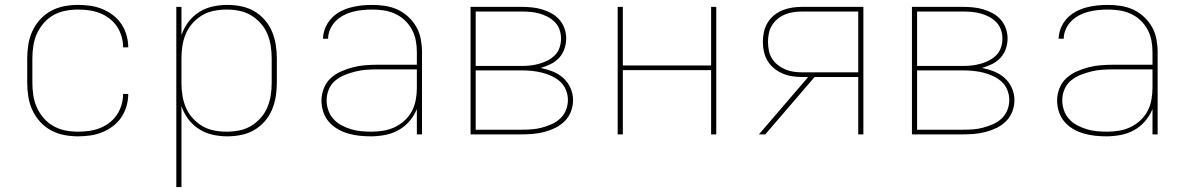

<svg xmlns="http://www.w3.org/2000/svg" viewBox="-20 -548 4840 783"><path d="M298 8Q269 8 241 2.5Q213 -3 188 -16.5Q163 -30 143.5 -51.5Q124 -73 112 -99Q100 -125 95.5 -153.5Q91 -182 91 -210V-310Q91 -338 95.5 -366.5Q100 -395 112 -421Q124 -447 143.5 -468.5Q163 -490 188 -503.5Q213 -517 241 -522.5Q269 -528 298 -528Q323 -528 348 -524.5Q373 -521 396.5 -511.5Q420 -502 440.5 -486.5Q461 -471 475 -450Q489 -429 496 -404.5Q503 -380 503 -355H482Q482 -378 475.5 -400Q469 -422 456.5 -440.5Q444 -459 425.5 -473Q407 -487 386 -495Q365 -503 342.5 -506Q320 -509 298 -509Q272 -509 246.5 -504Q221 -499 198.5 -486.5Q176 -474 158.5 -454Q141 -434 130.5 -410.5Q120 -387 116 -361.5Q112 -336 112 -310V-210Q112 -184 116 -158.5Q120 -133 130.5 -109.5Q141 -86 158.5 -66Q176 -46 198.5 -33.5Q221 -21 246.5 -16Q272 -11 298 -11Q320 -11 342.5 -14Q365 -17 386 -25Q407 -33 425.5 -47Q444 -61 456.5 -79.5Q469 -98 475.5 -120Q482 -142 482 -165H503Q503 -140 496 -115.5Q489 -91 475 -70Q461 -49 440.5 -33.5Q420 -18 396.5 -8.5Q373 1 348 4.5Q323 8 298 8Z M699 215V-520H720V-405Q730 -434 748.5 -458.5Q767 -483 792.5 -499Q818 -515 847.5 -521.5Q877 -528 907 -528Q935 -528 963 -522.5Q991 -517 1015.5 -503Q1040 -489 1059 -467.5Q1078 -446 1089 -420Q1100 -394 1104.5 -366Q1109 -338 1109 -310V-210Q1109 -182 1104.5 -154Q1100 -126 1089 -100Q1078 -74 1059 -52.5Q1040 -31 1015.5 -17Q991 -3 963 2.5Q935 8 907 8Q877 8 847.5 1.5Q818 -5 792.5 -21Q767 -37 748.5 -61.5Q730 -86 720 -115V215ZM904 -11Q930 -11 955.5 -16Q981 -21 1003 -34Q1025 -47 1042.5 -66.5Q1060 -86 1070 -109.5Q1080 -133 1084 -158.5Q1088 -184 1088 -210V-310Q1088 -336 1084 -361.5Q1080 -387 1070 -410.5Q1060 -434 1042.5 -453.5Q1025 -473 1003 -486Q981 -499 955.5 -504Q930 -509 904 -509Q878 -509 852.5 -504Q827 -499 805 -486Q783 -473 765.5 -453.5Q748 -434 738 -410.5Q728 -387 724 -361.5Q720 -336 720 -310V-210Q720 -184 724 -158.5Q728 -133 738 -109.5Q748 -86 765.5 -66.5Q783 -47 805 -34Q827 -21 852.5 -16Q878 -11 904 -11Z M1492 8Q1469 8 1445.5 5.5Q1422 3 1399.5 -3.5Q1377 -10 1356.5 -22Q1336 -34 1321 -51.5Q1306 -69 1298.5 -91.5Q1291 -114 1291 -138Q1291 -163 1300.5 -187.5Q1310 -212 1328.5 -229Q1347 -246 1370.5 -256.5Q1394 -267 1419 -273.5Q1444 -280 1469.5 -282Q1495 -284 1520 -284H1680V-336Q1680 -360 1675.5 -383.5Q1671 -407 1659.5 -428Q1648 -449 1630.5 -465.5Q1613 -482 1591 -492Q1569 -502 1545.5 -505.5Q1522 -509 1498 -509Q1478 -509 1458 -507Q1438 -505 1418.5 -500Q1399 -495 1381 -485.5Q1363 -476 1349 -462Q1335 -448 1326.5 -429Q1318 -410 1318 -390H1297Q1298 -413 1306.5 -434Q1315 -455 1330.5 -472Q1346 -489 1366 -500Q1386 -511 1408 -517Q1430 -523 1452.5 -525.5Q1475 -528 1498 -528Q1524 -528 1550.5 -524Q1577 -520 1601 -509Q1625 -498 1645 -479.5Q1665 -461 1678 -438Q1691 -415 1696 -388.5Q1701 -362 1701 -336V0H1680V-103Q1669 -76 1649.5 -53.5Q1630 -31 1604.5 -17Q1579 -3 1550 2.5Q1521 8 1492 8ZM1495 -11Q1519 -11 1543.5 -15Q1568 -19 1590 -29.5Q1612 -40 1630 -56.5Q1648 -73 1659.5 -94.5Q1671 -116 1675.5 -140.5Q1680 -165 1680 -189V-265H1520Q1497 -265 1474.5 -263.5Q1452 -262 1430 -256.5Q1408 -251 1386.5 -242.5Q1365 -234 1347.5 -219.5Q1330 -205 1321 -183.5Q1312 -162 1312 -139Q1312 -118 1319 -98Q1326 -78 1340 -62.5Q1354 -47 1373 -37Q1392 -27 1412 -21Q1432 -15 1453 -13Q1474 -11 1495 -11Z M1899 0V-520H2106Q2127 -520 2148 -518Q2169 -516 2189.5 -510Q2210 -504 2228.5 -494Q2247 -484 2261 -468Q2275 -452 2282 -432Q2289 -412 2289 -391Q2289 -369 2281.5 -348Q2274 -327 2259.5 -311.5Q2245 -296 2225.5 -286.5Q2206 -277 2185 -271Q2210 -266 2234 -256.5Q2258 -247 2277 -230Q2296 -213 2306.5 -189Q2317 -165 2317 -140Q2317 -116 2308.5 -93.5Q2300 -71 2283 -54Q2266 -37 2244.5 -26.5Q2223 -16 2200 -10Q2177 -4 2153.5 -2Q2130 0 2106 0ZM1920 -279H2106Q2125 -279 2143 -281Q2161 -283 2179 -288Q2197 -293 2213.5 -301.5Q2230 -310 2243 -323Q2256 -336 2262 -354Q2268 -372 2268 -390Q2268 -409 2262 -426.5Q2256 -444 2243 -457.5Q2230 -471 2213.5 -479.5Q2197 -488 2179 -493Q2161 -498 2143 -499.5Q2125 -501 2106 -501H1920ZM2106 -19Q2127 -19 2148 -20.5Q2169 -22 2189.5 -27.5Q2210 -33 2229.5 -41.5Q2249 -50 2264.5 -64.5Q2280 -79 2288 -99Q2296 -119 2296 -140Q2296 -161 2288 -181Q2280 -201 2264.5 -215Q2249 -229 2229.5 -238Q2210 -247 2189.5 -252Q2169 -257 2148 -259Q2127 -261 2106 -261H1920V-19Z M2499 0V-520H2520V-281H2880V-520H2901V0H2880V-262H2520V0Z M3101 0H3075L3276 -234H3251Q3231 -234 3211 -237Q3191 -240 3172 -248Q3153 -256 3137 -269Q3121 -282 3110.5 -299.5Q3100 -317 3095.5 -337Q3091 -357 3091 -377Q3091 -398 3095.5 -418Q3100 -438 3110.5 -455.5Q3121 -473 3137 -486Q3153 -499 3172 -506.5Q3191 -514 3211 -517Q3231 -520 3251 -520H3501V0H3480V-234H3302ZM3480 -253V-501H3251Q3234 -501 3216.5 -498.5Q3199 -496 3182.5 -489.5Q3166 -483 3152 -471.5Q3138 -460 3128.5 -445Q3119 -430 3115.5 -412.5Q3112 -395 3112 -377Q3112 -360 3115.5 -342Q3119 -324 3128.5 -309Q3138 -294 3152 -283Q3166 -272 3182.5 -265Q3199 -258 3216.5 -255.5Q3234 -253 3251 -253Z M3699 0V-520H3906Q3927 -520 3948 -518Q3969 -516 3989.5 -510Q4010 -504 4028.5 -494Q4047 -484 4061 -468Q4075 -452 4082 -432Q4089 -412 4089 -391Q4089 -369 4081.5 -348Q4074 -327 4059.5 -311.5Q4045 -296 4025.5 -286.5Q4006 -277 3985 -271Q4010 -266 4034 -256.5Q4058 -247 4077 -230Q4096 -213 4106.5 -189Q4117 -165 4117 -140Q4117 -116 4108.5 -93.5Q4100 -71 4083 -54Q4066 -37 4044.5 -26.5Q4023 -16 4000 -10Q3977 -4 3953.5 -2Q3930 0 3906 0ZM3720 -279H3906Q3925 -279 3943 -281Q3961 -283 3979 -288Q3997 -293 4013.5 -301.5Q4030 -310 4043 -323Q4056 -336 4062 -354Q4068 -372 4068 -390Q4068 -409 4062 -426.5Q4056 -444 4043 -457.5Q4030 -471 4013.5 -479.5Q3997 -488 3979 -493Q3961 -498 3943 -499.5Q3925 -501 3906 -501H3720ZM3906 -19Q3927 -19 3948 -20.5Q3969 -22 3989.5 -27.5Q4010 -33 4029.5 -41.5Q4049 -50 4064.5 -64.5Q4080 -79 4088 -99Q4096 -119 4096 -140Q4096 -161 4088 -181Q4080 -201 4064.5 -215Q4049 -229 4029.5 -238Q4010 -247 3989.5 -252Q3969 -257 3948 -259Q3927 -261 3906 -261H3720V-19Z M4492 8Q4469 8 4445.5 5.5Q4422 3 4399.5 -3.5Q4377 -10 4356.5 -22Q4336 -34 4321 -51.5Q4306 -69 4298.5 -91.5Q4291 -114 4291 -138Q4291 -163 4300.5 -187.5Q4310 -212 4328.5 -229Q4347 -246 4370.5 -256.5Q4394 -267 4419 -273.5Q4444 -280 4469.5 -282Q4495 -284 4520 -284H4680V-336Q4680 -360 4675.5 -383.5Q4671 -407 4659.5 -428Q4648 -449 4630.5 -465.5Q4613 -482 4591 -492Q4569 -502 4545.5 -505.5Q4522 -509 4498 -509Q4478 -509 4458 -507Q4438 -505 4418.5 -500Q4399 -495 4381 -485.5Q4363 -476 4349 -462Q4335 -448 4326.5 -429Q4318 -410 4318 -390H4297Q4298 -413 4306.5 -434Q4315 -455 4330.5 -472Q4346 -489 4366 -500Q4386 -511 4408 -517Q4430 -523 4452.5 -525.5Q4475 -528 4498 -528Q4524 -528 4550.5 -524Q4577 -520 4601 -509Q4625 -498 4645 -479.5Q4665 -461 4678 -438Q4691 -415 4696 -388.5Q4701 -362 4701 -336V0H4680V-103Q4669 -76 4649.5 -53.5Q4630 -31 4604.5 -17Q4579 -3 4550 2.5Q4521 8 4492 8ZM4495 -11Q4519 -11 4543.5 -15Q4568 -19 4590 -29.5Q4612 -40 4630 -56.5Q4648 -73 4659.5 -94.5Q4671 -116 4675.5 -140.5Q4680 -165 4680 -189V-265H4520Q4497 -265 4474.5 -263.5Q4452 -262 4430 -256.5Q4408 -251 4386.5 -242.5Q4365 -234 4347.5 -219.5Q4330 -205 4321 -183.5Q4312 -162 4312 -139Q4312 -118 4319 -98Q4326 -78 4340 -62.5Q4354 -47 4373 -37Q4392 -27 4412 -21Q4432 -15 4453 -13Q4474 -11 4495 -11Z"/></svg>

Font: Iosevka Thin Extended
Style: Regular
Weight: 100
Width: 7
Monospace: yes
Designer: Belleve Invis
Foundry: Belleve Invis
Version: Version 32.5.0; ttfautohint (v1.8.4)